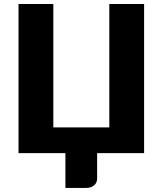

<svg xmlns="http://www.w3.org/2000/svg" viewBox="-20 -748 794 938"><path d="M684 -728.5V0H454.5V124Q454.5 145 439.8 157.5Q425 170 401.5 170H299.5V0H70.5V-728.5H240.5V-125.5H514V-728.5Z"/></svg>

Font: Lato ExtraBold
Style: Regular
Weight: 800
Designer: Lukasz Dziedzic with Adam Twardoch and Botio Nikoltchev
Foundry: tyPoland Lukasz Dziedzic
Version: Version 2.015; 2015-08-06; http://www.latofonts.com/